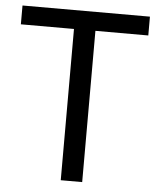

<svg xmlns="http://www.w3.org/2000/svg" viewBox="-52 -759 659 803"><g transform="rotate(5 278.0 -357.0)"><path d="M323 0H233V-635H10V-714H545V-635H323Z"/></g></svg>

Font: Noto Sans Thai
Style: Regular
Weight: 400
Designer: Monotype Design Team
Foundry: Monotype Imaging Inc.
Version: Version 2.001